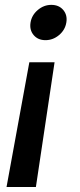

<svg xmlns="http://www.w3.org/2000/svg" viewBox="-20 -567 321 773"><path d="M6.3 186 98.1 -316.4H199.7L124.5 186ZM163.1 -405.3Q132.8 -405.3 115.5 -425.8Q98.1 -446.3 103 -476.6Q107.9 -506.3 132.3 -526.9Q156.7 -547.4 186.5 -547.4Q217.3 -547.4 234.6 -526.9Q252 -506.3 247.1 -476.6Q242.2 -446.3 217.8 -425.8Q193.4 -405.3 163.1 -405.3Z"/></svg>

Font: Inter 20pt Medium
Style: Italic
Weight: 500
Italic angle: -9.3988°
Version: Version 4.001;git-66647c0bb